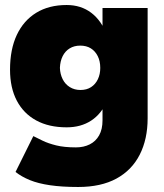

<svg xmlns="http://www.w3.org/2000/svg" viewBox="-20 -532 654 766"><path d="M292 214Q227 214 179.5 207Q132 200 99 186.5Q66 173 42 154L113 11Q129 19 150.5 29.5Q172 40 204 48Q236 56 283 56Q314 56 338 44Q362 32 375.5 8Q389 -16 389 -52V-500H569V-60Q569 23 537.5 85Q506 147 444.5 180.5Q383 214 292 214ZM246 -24Q175 -24 124.5 -51.5Q74 -79 47 -130.5Q20 -182 20 -254Q20 -335 47 -392.5Q74 -450 124.5 -481Q175 -512 246 -512Q303 -512 344 -481Q385 -450 406.5 -391.5Q428 -333 428 -250Q428 -179 406.5 -128.5Q385 -78 344 -51Q303 -24 246 -24ZM301 -173Q326 -173 343.5 -184.5Q361 -196 370.5 -216Q380 -236 380 -261Q380 -288 370 -308Q360 -328 342.5 -339Q325 -350 300 -350Q276 -350 258 -339Q240 -328 230 -308Q220 -288 219 -261Q220 -236 230 -216Q240 -196 258.5 -184.5Q277 -173 301 -173Z"/></svg>

Font: Figtree Light Black
Style: Regular
Weight: 900
Version: Version 2.000